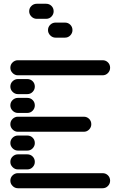

<svg xmlns="http://www.w3.org/2000/svg" viewBox="-20 -1010 640 1020"><path d="M35 -50Q35 -34 47 -22Q59 -10 75 -10H525Q542 -10 553.5 -22Q565 -34 565 -50Q565 -67 553.5 -78.5Q542 -90 525 -90H75Q59 -90 47 -78.5Q35 -67 35 -50ZM35 -150Q35 -134 47 -122Q59 -110 75 -110H125Q142 -110 153.5 -122Q165 -134 165 -150Q165 -167 153.5 -178.5Q142 -190 125 -190H75Q59 -190 47 -178.5Q35 -167 35 -150ZM35 -250Q35 -234 47 -222Q59 -210 75 -210H125Q142 -210 153.5 -222Q165 -234 165 -250Q165 -267 153.5 -278.5Q142 -290 125 -290H75Q59 -290 47 -278.5Q35 -267 35 -250ZM35 -350Q35 -334 47 -322Q59 -310 75 -310H425Q442 -310 453.5 -322Q465 -334 465 -350Q465 -367 453.5 -378.5Q442 -390 425 -390H75Q59 -390 47 -378.5Q35 -367 35 -350ZM35 -450Q35 -434 47 -422Q59 -410 75 -410H125Q142 -410 153.5 -422Q165 -434 165 -450Q165 -467 153.5 -478.5Q142 -490 125 -490H75Q59 -490 47 -478.5Q35 -467 35 -450ZM35 -550Q35 -534 47 -522Q59 -510 75 -510H125Q142 -510 153.5 -522Q165 -534 165 -550Q165 -567 153.5 -578.5Q142 -590 125 -590H75Q59 -590 47 -578.5Q35 -567 35 -550ZM35 -650Q35 -634 47 -622Q59 -610 75 -610H525Q542 -610 553.5 -622Q565 -634 565 -650Q565 -667 553.5 -678.5Q542 -690 525 -690H75Q59 -690 47 -678.5Q35 -667 35 -650ZM235 -850Q235 -834 247 -822Q259 -810 275 -810H325Q342 -810 353.5 -822Q365 -834 365 -850Q365 -867 353.5 -878.5Q342 -890 325 -890H275Q259 -890 247 -878.5Q235 -867 235 -850ZM135 -950Q135 -934 147 -922Q159 -910 175 -910H225Q242 -910 253.5 -922Q265 -934 265 -950Q265 -967 253.5 -978.5Q242 -990 225 -990H175Q159 -990 147 -978.5Q135 -967 135 -950Z"/></svg>

Font: Matrix Sans Raster
Style: Regular
Weight: 400
Designer: Brad Neil
Version: Version 1.100